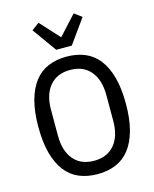

<svg xmlns="http://www.w3.org/2000/svg" viewBox="-138 -1038 913 1140"><g transform="rotate(-15 319.0 -467.5)"><path d="M319 12Q256 12 206 -9Q156 -30 121.5 -74.5Q87 -119 68.5 -187Q50 -255 50 -349Q50 -443 68.5 -511Q87 -579 121.5 -623.5Q156 -668 206 -689Q256 -710 319 -710Q382 -710 432 -689Q482 -668 516.5 -623.5Q551 -579 569.5 -511Q588 -443 588 -349Q588 -255 569.5 -187Q551 -119 516.5 -74.5Q482 -30 432 -9Q382 12 319 12ZM319 -70Q400 -70 444.5 -123Q489 -176 489 -269V-429Q489 -522 444.5 -575Q400 -628 319 -628Q238 -628 193.5 -575Q149 -522 149 -429V-269Q149 -176 193.5 -123Q238 -70 319 -70ZM271 -765 165 -913 211 -947 319 -829 427 -947 473 -913 367 -765Z"/></g></svg>

Font: IBM Plex Sans Cond Text
Style: Regular
Weight: 450
Width: 3
Designer: Mike Abbink, Paul van der Laan, Pieter van Rosmalen
Foundry: Bold Monday
Version: Version 1.3